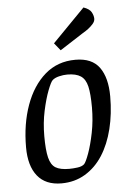

<svg xmlns="http://www.w3.org/2000/svg" viewBox="-53 -773 564 822"><g transform="rotate(-5 229.0 -362.0)"><path d="M178 9Q110 9 75 -34.5Q40 -78 40 -158Q40 -258 69 -338.5Q98 -419 152 -466Q206 -513 283 -513Q354 -513 386 -468.5Q418 -424 418 -344Q418 -269 402 -204.5Q386 -140 355.5 -92.5Q325 -45 280 -18Q235 9 178 9ZM216 -50Q232 -50 251.5 -52.5Q271 -55 281 -64Q289 -72 302 -107.5Q315 -143 325.5 -195Q336 -247 336 -304Q336 -362 328.5 -394Q321 -426 300.5 -439.5Q280 -453 243 -453Q226 -453 207.5 -448.5Q189 -444 179 -435Q171 -428 157.5 -393Q144 -358 133 -307Q122 -256 122 -199Q122 -139 130 -106.5Q138 -74 158 -62Q178 -50 216 -50ZM224 -559 198 -591 337 -733Q363 -724 371 -709Q379 -694 379 -681Q379 -670 370 -659.5Q361 -649 348.5 -639.5Q336 -630 325 -624Z"/></g></svg>

Font: Faustina VF Beta
Style: Italic
Weight: 400
Italic angle: -8°
Designer: Alfonso Garcia
Foundry: Omnibus-Type
Version: Version 1.006